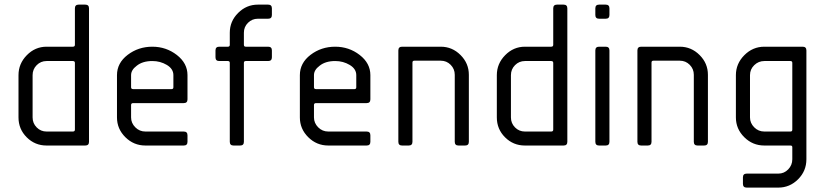

<svg xmlns="http://www.w3.org/2000/svg" viewBox="-20 -645 3656 851"><path d="M374.5 -607.9V-16.6Q374.5 0 357.9 0H186.5Q134.8 0 98.4 -36.4Q62 -72.8 62 -124.5V-312Q62 -362.8 98.9 -400.4Q135.7 -438 186.5 -438H302.7Q312 -438 312 -446.3V-607.9Q312 -624.5 328.6 -624.5H357.9Q374.5 -624.5 374.5 -607.9ZM124.5 -312V-124.5Q124.5 -98.6 142.6 -80.3Q160.6 -62 186.5 -62H302.7Q312 -62 312 -70.3V-366.2Q312 -374.5 302.7 -374.5H186.5Q160.6 -374.5 142.6 -356.2Q124.5 -337.9 124.5 -312Z M570.3 -250H740.2Q748.5 -250 748.5 -258.3V-312Q748.5 -339.8 719.5 -357.2Q690.4 -374.5 655.3 -374.5Q611.8 -374.5 585.9 -353.5Q561 -335 561 -312V-258.3Q561 -250 570.3 -250ZM811 -312V-204.6Q811 -188 794.4 -188H570.3Q561 -188 561 -179.7V-124.5Q561 -99.6 579.6 -80.8Q598.1 -62 624.5 -62H794.4Q811 -62 811 -45.4V-16.6Q811 0 794.4 0H624.5Q572.8 0 535.6 -36.9Q498.5 -73.7 498.5 -124.5V-312Q498.5 -365.7 545.9 -401.9Q593.3 -438 655.3 -438Q716.3 -438 763.7 -401.4Q811 -364.7 811 -312Z M1185.1 -421.4V-391.1Q1185.1 -374.5 1168.5 -374.5H1069.3Q1061 -374.5 1061 -366.2V-16.6Q1061 0 1044.4 0H1015.1Q998.5 0 998.5 -16.6V-366.2Q998.5 -374.5 990.2 -374.5H951.7Q935.1 -374.5 935.1 -391.1V-421.4Q935.1 -438 951.7 -438H990.2Q998.5 -438 998.5 -446.3V-500Q998.5 -550.8 1035.4 -587.6Q1072.3 -624.5 1123 -624.5H1168.5Q1185.1 -624.5 1185.1 -607.9V-578.6Q1185.1 -562 1168.5 -562H1123Q1097.2 -562 1079.1 -543.9Q1061 -525.9 1061 -500V-446.3Q1061 -438 1069.3 -438H1168.5Q1185.1 -438 1185.1 -421.4Z M1380.9 -250H1550.8Q1559.1 -250 1559.1 -258.3V-312Q1559.1 -339.8 1530 -357.2Q1501 -374.5 1465.8 -374.5Q1422.4 -374.5 1396.5 -353.5Q1371.6 -335 1371.6 -312V-258.3Q1371.6 -250 1380.9 -250ZM1621.6 -312V-204.6Q1621.6 -188 1605 -188H1380.9Q1371.6 -188 1371.6 -179.7V-124.5Q1371.6 -99.6 1390.1 -80.8Q1408.7 -62 1435.1 -62H1605Q1621.6 -62 1621.6 -45.4V-16.6Q1621.6 0 1605 0H1435.1Q1383.3 0 1346.2 -36.9Q1309.1 -73.7 1309.1 -124.5V-312Q1309.1 -365.7 1356.4 -401.9Q1403.8 -438 1465.8 -438Q1526.9 -438 1574.2 -401.4Q1621.6 -364.7 1621.6 -312Z M2058.1 -313.5V-16.6Q2058.1 0 2041.5 0H2012.2Q1995.6 0 1995.6 -16.6V-313.5Q1995.6 -339.4 1977.5 -357.7Q1959.5 -376 1933.6 -376H1816.4Q1808.1 -376 1808.1 -367.7V-16.6Q1808.1 0 1791.5 0H1762.2Q1745.6 0 1745.6 -16.6V-421.4Q1745.6 -438 1762.2 -438H1933.6Q1984.4 -438 2021.2 -401.1Q2058.1 -364.3 2058.1 -313.5Z M2494.6 -607.9V-16.6Q2494.6 0 2478 0H2306.6Q2254.9 0 2218.5 -36.4Q2182.1 -72.8 2182.1 -124.5V-312Q2182.1 -362.8 2219 -400.4Q2255.9 -438 2306.6 -438H2422.9Q2432.1 -438 2432.1 -446.3V-607.9Q2432.1 -624.5 2448.7 -624.5H2478Q2494.6 -624.5 2494.6 -607.9ZM2244.6 -312V-124.5Q2244.6 -98.6 2262.7 -80.3Q2280.8 -62 2306.6 -62H2422.9Q2432.1 -62 2432.1 -70.3V-366.2Q2432.1 -374.5 2422.9 -374.5H2306.6Q2280.8 -374.5 2262.7 -356.2Q2244.6 -337.9 2244.6 -312Z M2618.7 -16.6V-421.4Q2618.7 -438 2635.3 -438H2664.6Q2681.2 -438 2681.2 -421.4V-16.6Q2681.2 0 2664.6 0H2635.3Q2618.7 0 2618.7 -16.6ZM2618.7 -578.6V-607.9Q2618.7 -624.5 2635.3 -624.5H2664.6Q2681.2 -624.5 2681.2 -607.9V-578.6Q2681.2 -562 2664.6 -562H2635.3Q2618.7 -562 2618.7 -578.6Z M3117.7 -313.5V-16.6Q3117.7 0 3101.1 0H3071.8Q3055.2 0 3055.2 -16.6V-313.5Q3055.2 -339.4 3037.1 -357.7Q3019 -376 2993.2 -376H2876Q2867.7 -376 2867.7 -367.7V-16.6Q2867.7 0 2851.1 0H2821.8Q2805.2 0 2805.2 -16.6V-421.4Q2805.2 -438 2821.8 -438H2993.2Q3043.9 -438 3080.8 -401.1Q3117.7 -364.3 3117.7 -313.5Z M3554.2 -421.4V61Q3554.2 112.8 3517.3 149.7Q3480.5 186.5 3429.7 186.5H3289.6Q3272.9 186.5 3272.9 169.9V141.1Q3272.9 124.5 3289.6 124.5H3429.7Q3455.6 124.5 3473.6 105.7Q3491.7 86.9 3491.7 61V7.3Q3491.7 0 3483.4 0H3367.7Q3315.9 0 3278.8 -36.9Q3241.7 -73.7 3241.7 -124.5V-312Q3241.7 -362.8 3279.1 -400.4Q3316.4 -438 3367.7 -438H3537.6Q3554.2 -438 3554.2 -421.4ZM3304.2 -312V-124.5Q3304.2 -99.6 3322.8 -80.8Q3341.3 -62 3367.7 -62H3483.4Q3491.7 -62 3491.7 -70.3V-366.2Q3491.7 -374.5 3483.4 -374.5H3367.7Q3341.8 -374.5 3323 -356.2Q3304.2 -337.9 3304.2 -312Z"/></svg>

Font: GOSTRUS
Style: type_B
Weight: 400
Designer: Юрий и Татьяна Кривогуз
Version: Version 02.00